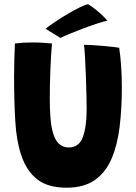

<svg xmlns="http://www.w3.org/2000/svg" viewBox="-20 -878 646 914"><path d="M297 15.5Q207.5 15.5 156.8 -24.5Q106 -64.5 81.5 -138.5Q58.5 -205 52.8 -300Q47 -395 47 -515.5Q47 -552 48.2 -594.8Q49.5 -637.5 51 -671Q71.5 -673.5 92.5 -674.8Q113.5 -676 132.5 -676Q157.5 -676 182.8 -674.5Q208 -673 227.5 -671Q222.5 -614.5 219.8 -544.8Q217 -475 217 -411Q217 -360.5 219.8 -322Q222.5 -283.5 229.5 -256Q248 -176 307 -176Q356.5 -176 374.5 -225.8Q392.5 -275.5 392.5 -357.5Q392.5 -382 391.5 -425Q390.5 -468 388.8 -515.5Q387 -563 384.8 -603.5Q382.5 -644 380 -664.5Q400 -664.5 426.2 -662.8Q452.5 -661 478.2 -658.8Q504 -656.5 523 -654.2Q542 -652 547.5 -650.5Q553.5 -610.5 556.8 -560.8Q560 -511 560 -461Q560 -361 549.5 -274.5Q539 -188 511.2 -122.8Q483.5 -57.5 431.5 -21Q379.5 15.5 297 15.5ZM399.5 -858Q421.5 -844.5 441.2 -828Q461 -811.5 474.2 -798Q487.5 -784.5 491 -779.5Q469.5 -775 438 -764.5Q406.5 -754 372.8 -741.2Q339 -728.5 310.8 -716.8Q282.5 -705 267.5 -697.5L197 -741Q215.5 -756 244.2 -775.2Q273 -794.5 304 -812.8Q335 -831 361 -843.5Q387 -856 399.5 -858Z"/></svg>

Font: Grandstander
Style: Bold
Weight: 700
Designer: Tyler Finck
Foundry: Etcetera Type Co
Version: Version 1.200; ttfautohint (v1.8.3)